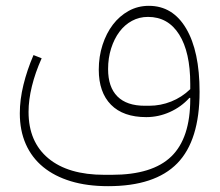

<svg xmlns="http://www.w3.org/2000/svg" viewBox="-20 -399 754 659"><path d="M351 240Q279 240 223 223Q167 206 128 174Q89 142 68.5 95.5Q48 49 48 -10Q48 -57 60.5 -108Q73 -159 95 -210L123 -199Q101 -150 89.5 -103Q78 -56 78 -15Q78 88 146 144.5Q214 201 338 201H364Q503 201 568 138Q633 75 633 -59V-63H630Q602 -32 563 -14.5Q524 3 482 3Q403 3 361 -39.5Q319 -82 319 -160Q319 -205 332 -245Q345 -285 367.5 -314.5Q390 -344 421.5 -361.5Q453 -379 491 -379Q573 -379 619 -301Q665 -223 665 -84Q665 83 588.5 161.5Q512 240 351 240ZM492 -36Q531 -36 567.5 -50.5Q604 -65 633 -93V-111Q633 -220 595 -280.5Q557 -341 488 -341Q458 -341 433 -327.5Q408 -314 390 -290Q372 -266 361.5 -233Q351 -200 351 -162Q351 -100 383 -68Q415 -36 477 -36Z"/></svg>

Font: IBM Plex Sans Arabic ExtLt
Style: Regular
Weight: 200
Designer: Mike Abbink, Paul van der Laan, Pieter van Rosmalen, Wael Morcos, Khajak Apelian
Foundry: Bold Monday
Version: Version 1.2